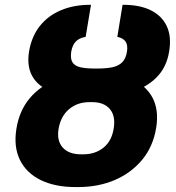

<svg xmlns="http://www.w3.org/2000/svg" viewBox="-20 -757 722 787"><path d="M366.7 -457.5H377.4Q463.4 -457.5 521.7 -431.4Q580.1 -405.3 606 -355Q631.8 -304.7 620.1 -232.9Q607.9 -157.2 563.5 -103Q519 -48.8 451.4 -19.5Q383.8 9.8 299.8 9.8H289.6Q205.6 9.8 146.7 -19Q87.9 -47.9 61.5 -101.8Q35.2 -155.8 47.4 -230Q59.1 -303.2 101.6 -354Q144 -404.8 211.9 -431.2Q279.8 -457.5 366.7 -457.5ZM357.4 -338.4H347.2Q297.4 -338.4 263.2 -309.6Q229 -280.8 220.2 -229.5Q211.9 -180.7 236.8 -152.6Q261.7 -124.5 311.5 -124.5H321.8Q370.6 -124.5 404.5 -152.1Q438.5 -179.7 446.3 -231.9Q454.1 -282.7 429.9 -310.5Q405.8 -338.4 357.4 -338.4ZM367.7 -476.1H379.9Q415.5 -476.1 440.9 -481.4Q466.3 -486.8 481.2 -502Q496.1 -517.1 500.5 -545.9Q504.4 -571.3 495.1 -585.9Q485.8 -600.6 460.9 -606L482.4 -737.3Q551.8 -737.8 597.7 -715.1Q643.6 -692.4 663.6 -649.7Q683.6 -606.9 673.3 -545.9Q663.1 -481.4 621.6 -439.7Q580.1 -397.9 513.4 -377.7Q446.8 -357.4 359.9 -357.4H347.7Q282.7 -357.4 232.9 -368.7Q183.1 -379.9 150.6 -402.8Q118.2 -425.8 104.7 -461.4Q91.3 -497.1 99.1 -545.9Q109.4 -607.4 143.1 -650.1Q176.8 -692.9 230.5 -715.3Q284.2 -737.8 353 -737.3L331.1 -606Q304.2 -601.1 290.5 -586.7Q276.9 -572.3 272 -545.4Q267.6 -516.1 277.3 -501.2Q287.1 -486.3 309.8 -481.2Q332.5 -476.1 367.7 -476.1Z"/></svg>

Font: Inter ExtraBold
Style: Italic
Weight: 800
Italic angle: -9.3988°
Designer: Rasmus Andersson
Foundry: rsms
Version: Version 4.001;git-66647c0bb